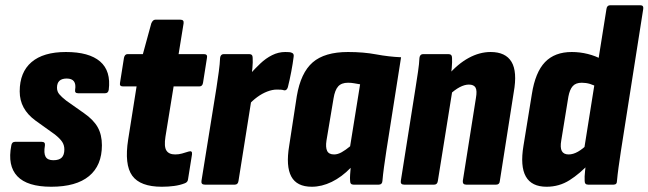

<svg xmlns="http://www.w3.org/2000/svg" viewBox="-20 -703 2469 731"><path d="M175 8Q84 8 46 -32Q8 -72 23 -149Q25 -163 37 -163H139Q153 -163 151 -149Q146 -120 153.5 -106.5Q161 -93 183 -93Q205 -93 215 -103Q225 -113 225 -134Q225 -150 217 -162.5Q209 -175 189 -191L115 -244Q85 -266 70 -293.5Q55 -321 55 -355Q55 -428 100 -466.5Q145 -505 231 -505Q319 -505 361 -469Q403 -433 394 -361Q392 -348 380 -348H277Q264 -348 266 -361Q273 -404 234 -404Q197 -404 197 -369Q197 -355 205.5 -344.5Q214 -334 232 -320L300 -272Q336 -247 352 -218.5Q368 -190 368 -150Q368 -73 319 -32.5Q270 8 175 8Z M596 8Q514 8 483.5 -34Q453 -76 468 -172L500 -374H448Q434 -374 437 -388L452 -483Q455 -497 466 -497H524L556 -614Q562 -628 571 -628H667Q681 -628 679 -614L660 -497H756Q771 -497 768 -483L753 -388Q751 -374 739 -374H641L610 -183Q604 -145 613.5 -130Q623 -115 647 -115Q661 -115 673 -118.5Q685 -122 698 -126Q713 -131 711 -115L696 -21Q695 -9 683 -5Q665 2 643 5Q621 8 596 8Z M760 0Q745 0 747 -14L804 -368Q809 -401 813 -430Q817 -459 818 -483Q820 -497 832 -497H929Q942 -497 942 -483Q943 -467 941 -445Q939 -423 936 -403L943 -360L888 -14Q886 0 874 0ZM924 -301 932 -421Q951 -442 971.5 -461.5Q992 -481 1016 -493Q1040 -505 1066 -505Q1075 -505 1081 -504.5Q1087 -504 1091 -502Q1100 -499 1098 -487Q1095 -462 1089 -430.5Q1083 -399 1076 -371Q1072 -358 1062 -359Q1057 -361 1050 -361.5Q1043 -362 1034 -362Q1017 -362 997.5 -354.5Q978 -347 959.5 -333.5Q941 -320 924 -301Z M1167 8Q1110 8 1089 -31Q1068 -70 1081 -148L1110 -337Q1125 -426 1170.5 -465.5Q1216 -505 1305 -505Q1364 -505 1412 -496Q1460 -487 1507 -485L1451 -129Q1446 -96 1442 -67Q1438 -38 1436 -14Q1435 0 1422 0H1326Q1313 0 1313 -14Q1312 -25 1313 -38Q1314 -51 1315 -64Q1281 -29 1243 -10.5Q1205 8 1167 8ZM1252 -115Q1266 -115 1281 -123.5Q1296 -132 1313 -146L1351 -382Q1339 -384 1328 -386Q1317 -388 1305 -388Q1280 -388 1267.5 -374Q1255 -360 1250 -329L1223 -168Q1219 -142 1225.5 -128.5Q1232 -115 1252 -115Z M1755 0Q1741 0 1742 -14L1792 -330Q1797 -358 1790.5 -369.5Q1784 -381 1765 -381Q1749 -381 1730 -371Q1711 -361 1690 -341L1684 -415Q1723 -460 1764.5 -482.5Q1806 -505 1848 -505Q1905 -505 1927.5 -467.5Q1950 -430 1936 -352L1883 -14Q1882 0 1869 0ZM1519 0Q1504 0 1506 -14L1562 -368Q1567 -400 1571.5 -430Q1576 -460 1577 -483Q1579 -497 1591 -497H1687Q1701 -497 1701 -483Q1702 -468 1700 -445.5Q1698 -423 1695 -403L1703 -363L1647 -14Q1645 0 1633 0Z M2061 8Q2004 8 1982 -31Q1960 -70 1973 -148L2005 -345Q2018 -428 2055 -466.5Q2092 -505 2157 -505Q2188 -505 2218 -497.5Q2248 -490 2273 -476L2256 -370Q2227 -388 2195 -388Q2172 -388 2160.5 -375Q2149 -362 2144 -335L2117 -169Q2112 -141 2119 -128Q2126 -115 2145 -115Q2162 -115 2180.5 -125.5Q2199 -136 2219 -156L2226 -83Q2188 -42 2148.5 -17Q2109 8 2061 8ZM2219 0Q2206 0 2206 -14Q2205 -30 2207.5 -52Q2210 -74 2212 -92L2204 -135L2289 -669Q2291 -683 2303 -683H2418Q2431 -683 2429 -669L2344 -128Q2339 -95 2335 -66Q2331 -37 2329 -14Q2329 0 2316 0Z"/></svg>

Font: Sofia Sans Condensed Black
Style: Italic
Weight: 900
Italic angle: -9°
Version: Version 4.100